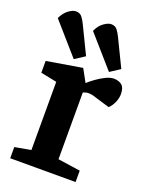

<svg xmlns="http://www.w3.org/2000/svg" viewBox="-140 -814 685 886"><g transform="rotate(20 202.5 -370.5)"><path d="M142 -530 8 -683Q21 -711 41 -726Q61 -741 77 -741Q97 -741 107.5 -727Q118 -713 126 -696L191 -562ZM315 -530 181 -683Q193 -711 214 -726Q235 -741 250 -741Q270 -741 280.5 -727Q291 -713 299 -696L364 -562ZM23 0V-55L102 -69V-404L23 -420V-478L197 -507L231 -445Q244 -457 264.5 -472Q285 -487 307.5 -498Q330 -509 347 -509Q372 -509 387 -496.5Q402 -484 402 -452Q402 -433 393 -412Q384 -391 369 -377L296 -399Q285 -403 276.5 -404.5Q268 -406 261 -406Q253 -406 246.5 -404Q240 -402 234 -400V-72L344 -56V0Z"/></g></svg>

Font: Faustina Light
Style: Bold
Weight: 700
Version: Version 1.200